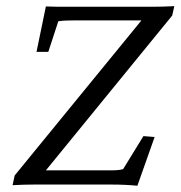

<svg xmlns="http://www.w3.org/2000/svg" viewBox="-20 -595 582 619"><path d="M422.9 3.9Q405.3 2 383.8 1Q362.3 0 340.8 0H88.9Q71.3 0 55.7 0.5Q40 1 20.5 2L27.3 -29.3L460 -558.6L457 -529.3H227.5Q208 -529.3 193.8 -528.8Q179.7 -528.3 168 -526.4L135.7 -427.7H97.7L127.9 -574.2Q149.4 -573.2 167.5 -573.2Q185.5 -573.2 204.1 -573.2H468.8Q486.3 -573.2 504.9 -573.7Q523.4 -574.2 542 -575.2L535.2 -544.9L102.5 -14.6L107.4 -45.9H343.8Q352.5 -45.9 361.8 -46.9Q371.1 -47.9 377 -49.8L442.4 -156.2L478.5 -153.3Z"/></svg>

Font: Crimson Pro Light
Style: Italic
Weight: 300
Italic angle: -12°
Designer: Jacques Le Bailly
Foundry: Baron von Fonthausen
Version: Version 1.003